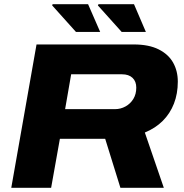

<svg xmlns="http://www.w3.org/2000/svg" viewBox="-20 -900 881 920"><path d="M34 0 155 -687H621Q693 -687 740 -663.5Q787 -640 809.5 -600Q832 -560 832 -509Q832 -451 813.5 -403.5Q795 -356 760 -321Q725 -286 674 -265L765 0H557L484 -235H267L225 0ZM292 -377H531Q558 -377 581.5 -390Q605 -403 619 -426Q633 -449 633 -480Q633 -510 615 -527Q597 -544 565 -544H321ZM344 -747 230 -874 232 -880H402L460 -747ZM563 -747 449 -874 452 -880H622L679 -747Z"/></svg>

Font: Archivo SemiExpanded ExtraBold
Style: Italic
Weight: 800
Width: 6
Italic angle: -10°
Designer: Hector Gatti
Foundry: Omnibus-Type
Version: Version 2.001